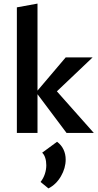

<svg xmlns="http://www.w3.org/2000/svg" viewBox="-20 -741 546 1070"><path d="M503 0H351L189 -216V0H74V-700L189 -721V-236L346 -421H496L297 -232ZM346 148Q346 196 319.5 241.5Q293 287 250 309L206 273Q222 253 230 228.5Q238 204 238 180Q238 157 232 138.5Q226 120 215 110L298 49Q322 67 334 92.5Q346 118 346 148Z"/></svg>

Font: Ysabeau Infant
Style: Bold
Weight: 700
Designer: Christian Thalmann (Catharsis Fonts)
Version: Version 0.003